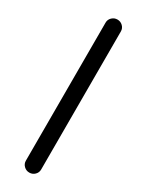

<svg xmlns="http://www.w3.org/2000/svg" viewBox="-204 -803 639 836"><g transform="rotate(30 115.5 -384.5)"><path d="M76.9 -731.9Q76.9 -747.3 88.3 -758.3Q99.6 -769.3 115.5 -769.3Q131.3 -769.3 142.6 -758.3Q153.8 -747.3 153.8 -731.9V-37.4Q153.8 -22 142.6 -11Q131.3 0 115.5 0Q99.6 0 88.3 -11Q76.9 -22 76.9 -37.4Z"/></g></svg>

Font: Tecnico
Style: Grueso
Weight: 700
Version: Version 1.3